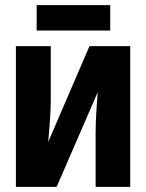

<svg xmlns="http://www.w3.org/2000/svg" viewBox="-20 -729 570 749"><path d="M123 -610H410V-709H123ZM42 0H201L361 -369C358 -328 353 -263 353 -212V0H488V-549H329L168 -175C172 -218 178 -288 178 -337V-549H42Z"/></svg>

Font: Noto Sans Mono Condensed ExtraBold
Style: Regular
Weight: 800
Width: 3
Designer: Monotype Design Team
Foundry: Monotype Imaging Inc.
Version: Version 2.014